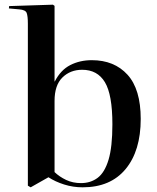

<svg xmlns="http://www.w3.org/2000/svg" viewBox="-20 -786 669 820"><path d="M111 14 99 7V-685Q99 -717 94 -730.5Q89 -744 62 -746L18 -750L19 -760L206 -766L213 -761V-438H214Q239 -487 280 -508Q321 -529 372 -529Q468 -529 524.5 -467Q581 -405 581 -278Q581 -142 516.5 -64Q452 14 333 14Q292 14 254 2Q216 -10 187 -29ZM326 -4Q367 -4 397 -26.5Q427 -49 443.5 -103.5Q460 -158 460 -255Q460 -382 428 -435Q396 -488 331 -488Q280 -488 246.5 -455Q213 -422 213 -355V-51Q234 -31 262.5 -17.5Q291 -4 326 -4Z"/></svg>

Font: Literata 72pt Medium
Style: Regular
Weight: 500
Designer: Latin by Veronika Burian and Jose Scaglione. Greek by Irene Vlachou. Cyrillic by Vera Evstafieva.
Foundry: TypeTogether
Version: Version 3.002